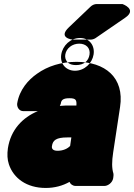

<svg xmlns="http://www.w3.org/2000/svg" viewBox="-20 -882 664 950"><path d="M276 -358C278 -362 280 -366 281 -370C283 -386 291 -396 323 -396C355 -396 360 -388 358 -360H333C314 -360 294 -360 276 -358ZM359 -576C283 -576 216 -555 163 -517C120 -487 76 -438 65 -370C63 -354 73 -332 96 -332H167C92 -301 33 -240 19 -148C15 -119 16 -93 24 -69C47 0 112 48 206 48C251 48 290 37 324 18C328 29 340 38 354 38H497C513 38 536 23 540 0L541 -8C542 -13 542 -19 541 -24C533 -50 533 -82 540 -128L574 -352C597 -500 498 -576 359 -576ZM237 -159C241 -188 258 -202 313 -202H333L327 -160C315 -147 293 -136 265 -136C241 -136 235 -147 237 -159ZM458 -862C448 -862 436 -857 428 -849L322 -748C263 -693 340 -686 340 -686H428C435 -686 444 -688 452 -693L599 -794C661 -836 586 -862 586 -862ZM372 -666C337 -666 308 -643 303 -612C302 -605 302 -598 304 -592C310 -574 323 -560 356 -560C395 -560 418 -580 423 -612C428 -644 406 -666 372 -666ZM443 -612C436 -569 398 -532 351 -532C307 -532 276 -566 283 -612C290 -657 329 -694 376 -694C424 -694 450 -655 443 -612Z"/></svg>

Font: Asimov Print
Style: EIt
Weight: 500
Designer: Google
Version: Version 2.000980; 2014